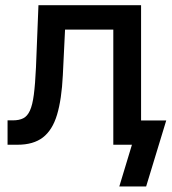

<svg xmlns="http://www.w3.org/2000/svg" viewBox="-20 -542 643 719"><path d="M8.3 0V-91.3H28.3Q51.8 -91.3 67.1 -99.1Q82.5 -106.9 92 -127.7Q101.6 -148.4 106.7 -187.5Q111.8 -226.6 114.7 -289.1L124 -522.5H508.3V0H404.3V-431.2H223.6L215.3 -260.3Q210.9 -169.9 193.6 -112.3Q176.3 -54.7 140.6 -27.3Q105 0 45.9 0ZM426.8 156.2 474.1 0H439.9V-90.8H602.5L527.3 156.2Z"/></svg>

Font: Inter 28pt Medium
Style: Regular
Weight: 500
Designer: Rasmus Andersson
Foundry: rsms
Version: Version 4.001;git-66647c0bb